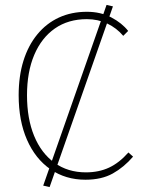

<svg xmlns="http://www.w3.org/2000/svg" viewBox="-20 -720 602 782"><path d="M182 42 156 36 414 -700 440 -694ZM328 12Q247 12 185.5 -30.5Q124 -73 90 -150.5Q56 -228 56 -332Q56 -410 75.5 -472.5Q95 -535 132 -580Q169 -625 220 -648.5Q271 -672 334 -672Q390 -672 433.5 -649Q477 -626 502 -594L482 -574Q455 -606 417 -624Q379 -642 334 -642Q258 -642 203.5 -604Q149 -566 119.5 -496.5Q90 -427 90 -332Q90 -237 119 -166.5Q148 -96 202 -57Q256 -18 330 -18Q383 -18 424.5 -37.5Q466 -57 503 -99L522 -82Q485 -39 439.5 -13.5Q394 12 328 12Z"/></svg>

Font: Source Sans 3
Style: Regular
Weight: 200
Designer: Paul D. Hunt
Foundry: Adobe
Version: Version 3.046;hotconv 1.0.118;makeotfexe 2.5.65603